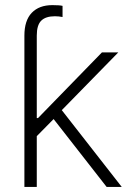

<svg xmlns="http://www.w3.org/2000/svg" viewBox="-20 -737 516 757"><path d="M191.4 -267.6 125 -200.2V0H76.2V-596.7Q76.2 -656.2 105.2 -686.5Q134.3 -716.8 186.5 -716.8Q214.8 -716.8 226.6 -713.9V-669.9Q211.9 -672.9 196.3 -672.9Q160.2 -672.9 142.6 -655.5Q125 -638.2 125 -596.7V-271.5H129.9L381.8 -530.3H446.3L223.6 -302.7L460 0H400.4Z"/></svg>

Font: Pretendard JP ExtraLight
Style: Regular
Weight: 200
Designer: Base glyphs from Inter by Rasmus Andersson; Hangeul glyphs from Noto Sans CJK(Source Han Sans) by Jang Soo-young and Kan
Foundry: Kil Hyung-jin
Version: Version 1.309